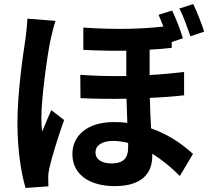

<svg xmlns="http://www.w3.org/2000/svg" viewBox="-20 -862 1040 947"><path d="M254 -759 115 -770C114 -738 109 -699 106 -673C94 -596 66 -406 66 -255C66 -119 85 -5 106 65L219 57C218 42 218 26 218 15C217 4 220 -17 223 -31C235 -86 267 -188 296 -270L233 -319C219 -286 202 -248 188 -213C185 -234 184 -262 184 -281C184 -381 215 -603 230 -669C234 -687 246 -738 254 -759ZM933 -842 865 -820C885 -781 904 -727 919 -683L987 -706C975 -744 952 -803 933 -842ZM612 -157V-133C612 -85 591 -56 530 -56C482 -56 451 -75 451 -111C451 -144 482 -167 538 -167C562 -167 587 -163 612 -157ZM829 -810 762 -789C770 -771 778 -751 786 -731C679 -719 553 -715 391 -726V-616C469 -612 540 -611 603 -612V-487C530 -486 454 -487 376 -493L377 -378C454 -374 531 -374 604 -375L608 -256C587 -259 565 -260 542 -260C407 -260 337 -190 337 -103C337 5 430 56 546 56C676 56 731 -4 731 -92V-104C779 -74 825 -36 867 6L932 -103C893 -138 825 -194 725 -229C723 -275 720 -325 719 -379C781 -382 839 -386 888 -392V-507C836 -501 779 -495 718 -492V-617C757 -619 793 -622 827 -626V-655L882 -673C871 -712 848 -770 829 -810Z"/></svg>

Font: Noto Sans Mono CJK HK
Style: Bold
Weight: 700
Designer: Ryoko NISHIZUKA 西塚涼子 (kana, bopomofo & ideographs); Paul D. Hunt (Latin, Greek & Cyrillic); Sandoll Communications 산돌커뮤니
Foundry: Adobe
Version: Version 2.004;hotconv 1.0.118;makeotfexe 2.5.65603